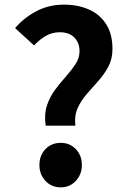

<svg xmlns="http://www.w3.org/2000/svg" viewBox="-20 -794 554 828"><path d="M177 -252Q170 -301 182.5 -339Q195 -377 218 -407.5Q241 -438 265 -465Q289 -492 306 -518Q323 -544 323 -573Q323 -598 312.5 -616.5Q302 -635 283.5 -645Q265 -655 238 -655Q205 -655 178 -639.5Q151 -624 127 -598L45 -673Q84 -718 137.5 -746Q191 -774 256 -774Q316 -774 363.5 -753Q411 -732 438 -689.5Q465 -647 465 -583Q465 -540 447.5 -507Q430 -474 404.5 -445.5Q379 -417 354.5 -389Q330 -361 315 -328Q300 -295 305 -252ZM242 14Q202 14 176 -14Q150 -42 150 -82Q150 -124 176 -151Q202 -178 242 -178Q281 -178 307 -151Q333 -124 333 -82Q333 -42 307 -14Q281 14 242 14Z"/></svg>

Font: Noto Sans HK Thin
Style: Bold
Weight: 700
Version: Version 2.004-H2;hotconv 1.0.118;makeotfexe 2.5.65603